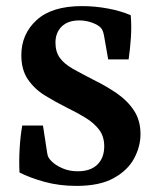

<svg xmlns="http://www.w3.org/2000/svg" viewBox="-20 -601 516 630"><path d="M441 -161Q441 -120 420 -81Q399 -42 353 -16.5Q307 9 231 9Q174 9 125.5 -4.5Q77 -18 44 -35Q42 -73 44.5 -114.5Q47 -156 53 -189H121L135 -98Q136 -90 139.5 -84Q143 -78 150 -71Q162 -59 184.5 -49Q207 -39 235 -39Q277 -39 299.5 -61Q322 -83 322 -121Q322 -153 305.5 -175Q289 -197 261.5 -214Q234 -231 199 -248Q161 -267 127 -288Q93 -309 71.5 -340.5Q50 -372 50 -420Q50 -489 100 -535Q150 -581 249 -581Q292 -581 334.5 -573Q377 -565 409 -551Q412 -515 409.5 -477.5Q407 -440 402 -406H335L321 -486Q319 -496 315.5 -503Q312 -510 305 -515Q294 -523 276.5 -528.5Q259 -534 240 -534Q203 -534 182.5 -514Q162 -494 162 -461Q162 -431 176.5 -411Q191 -391 219.5 -375Q248 -359 287 -339Q328 -319 363 -295Q398 -271 419.5 -238.5Q441 -206 441 -161Z"/></svg>

Font: Rasa SemiBold
Style: Regular
Weight: 600
Designer: Anna Giedrys (Yrsa+Rasa design), David Brezina (Yrsa art-direction, Rasa art-direction, design)
Foundry: Rosetta Type Foundry
Version: Version 2.004